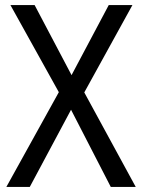

<svg xmlns="http://www.w3.org/2000/svg" viewBox="-20 -734 558 754"><path d="M513 0H415L259 -303L97 0H5L211 -372L21 -714H116L261 -439L407 -714H500L311 -371Z"/></svg>

Font: Noto Sans Khmer SemiCondensed
Style: Regular
Weight: 400
Width: 4
Designer: Danh Hong and the Monotype Design Team
Foundry: Monotype Imaging Inc.
Version: Version 2.004; ttfautohint (v1.8.4.7-5d5b)